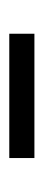

<svg xmlns="http://www.w3.org/2000/svg" viewBox="144 -820 96 424"><g transform="rotate(90 192.0 -608.0)"><path d="M54.5 -580.5V-636H329V-580.5Z"/></g></svg>

Font: Anek Tamil Medium
Style: Regular
Weight: 400
Version: Version 1.003